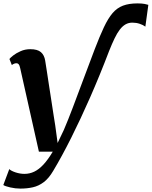

<svg xmlns="http://www.w3.org/2000/svg" viewBox="-52 -856 892 1128"><path d="M67.5 252Q38 252 7.8 245Q-22.5 238 -32.5 231L2.5 137.5Q13 148 39.5 156.8Q66 165.5 92 165.5Q122 165.5 149.2 152.5Q176.5 139.5 203.2 110.8Q230 82 258 35H176.5L66.5 -456Q63 -472.5 57.8 -478.5Q52.5 -484.5 45 -484.5Q38 -484.5 31.5 -482Q25 -479.5 17.5 -474L3.5 -509.5Q8 -516 25.2 -529.8Q42.5 -543.5 68.8 -555.2Q95 -567 126 -567Q168.5 -567 188.5 -549.5Q208.5 -532 213.5 -499.5Q218.5 -468 223.5 -436Q228.5 -404 233.2 -372.2Q238 -340.5 243 -308.8Q248 -277 252.8 -245.2Q257.5 -213.5 262.5 -182Q267.5 -150.5 272.5 -119L286.5 -16L323 -92.5Q347.5 -149.5 376.2 -225.5Q405 -301.5 437.5 -389Q470 -476.5 504.5 -567Q534 -644 558.5 -696Q583 -748 609.2 -778.8Q635.5 -809.5 670.5 -822.8Q705.5 -836 755.5 -836Q782.5 -836 798 -832.8Q813.5 -829.5 819.5 -827.5L802 -699.5Q789 -709.5 768.8 -716.2Q748.5 -723 725.5 -723Q703.5 -723 685.5 -712.8Q667.5 -702.5 651.8 -682Q636 -661.5 621 -630.2Q606 -599 589 -556.5Q534.5 -413.5 477.8 -284.5Q421 -155.5 366.2 -46.2Q311.5 63 260.5 148Q235 191.5 205.2 214Q175.5 236.5 141.5 244.2Q107.5 252 67.5 252Z"/></svg>

Font: Merriweather 20pt ExtraBold
Style: Italic
Weight: 800
Italic angle: -7.8°
Version: Version 2.101